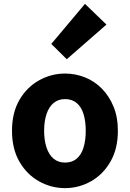

<svg xmlns="http://www.w3.org/2000/svg" viewBox="-20 -958 671 992"><path d="M316 14Q245 14 182 -21Q119 -56 80.5 -122.5Q42 -189 42 -282Q42 -376 80.5 -442Q119 -508 182 -543Q245 -578 316 -578Q369 -578 418.5 -558.5Q468 -539 506 -500.5Q544 -462 566.5 -407.5Q589 -353 589 -282Q589 -189 550.5 -122.5Q512 -56 449.5 -21Q387 14 316 14ZM316 -118Q352 -118 376 -138Q400 -158 411.5 -195.5Q423 -233 423 -282Q423 -332 411.5 -369Q400 -406 376 -426Q352 -446 316 -446Q281 -446 257 -426Q233 -406 220.5 -369Q208 -332 208 -282Q208 -233 220.5 -195.5Q233 -158 257 -138Q281 -118 316 -118ZM325 -652 245 -731 419 -938 530 -831Z"/></svg>

Font: Noto Sans TC Thin ExtraBold
Style: Regular
Weight: 800
Version: Version 2.004-H2;hotconv 1.0.118;makeotfexe 2.5.65603